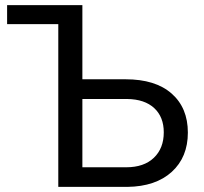

<svg xmlns="http://www.w3.org/2000/svg" viewBox="-20 -731 799 751"><path d="M7.8 -710.9H302.2V-420.9H471.2Q587.9 -420.9 651.4 -365Q714.8 -309.1 714.8 -212.4Q714.8 -116.2 651.9 -58.8Q588.9 -1.5 478.5 0H208V-636.7H7.8ZM302.2 -343.8V-76.7H473.6Q543 -76.7 581.8 -113.8Q620.6 -150.9 620.6 -213.4Q620.6 -273.4 583.3 -308.1Q545.9 -342.8 477.5 -343.8Z"/></svg>

Font: SteelSelectRoboto
Style: Roboto-Regular
Weight: 400
Designer: Google
Version: Version 2.137; 2017